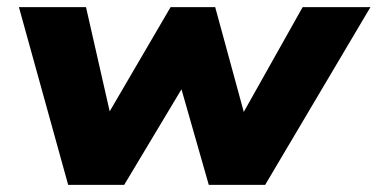

<svg xmlns="http://www.w3.org/2000/svg" viewBox="-20 -518 1058 538"><path d="M171 0 33 -498H221L291 -190H278L458 -498H583L667 -190H655L828 -498H1018L723 0H565L473 -322H521L328 0Z"/></svg>

Font: Nunito Sans 10pt SemiExpanded Black
Style: Italic
Weight: 900
Width: 6
Italic angle: -9°
Designer: Vernon Adams
Foundry: Vernon Adams
Version: Version 3.101;gftools[0.9.27]